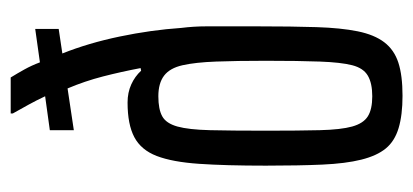

<svg xmlns="http://www.w3.org/2000/svg" viewBox="-232 -552 791 368"><g transform="rotate(-90 164.0 -367.5)"><path d="M165 8Q128 8 103 0.5Q78 -7 64 -24Q50 -41 42.5 -71Q35 -101 33 -146Q31 -191 31 -254Q31 -331 34.5 -382Q38 -433 49.5 -463Q61 -493 85.5 -506Q110 -519 152 -519Q171 -519 186.5 -512Q202 -505 213 -493L218 -494Q211 -531 202 -566Q193 -601 179 -634L99 -622V-668L164 -677Q156 -694 148 -708.5Q140 -723 131 -739V-743H200Q208 -730 215.5 -716.5Q223 -703 229 -687L293 -696V-651L246 -644Q266 -594 278.5 -534Q291 -474 295 -416Q298 -392 298 -368Q298 -344 298 -319.5Q298 -295 298 -270Q298 -204 296.5 -157Q295 -110 288.5 -78Q282 -46 267.5 -27Q253 -8 228.5 0Q204 8 165 8ZM164 -50Q189 -50 203.5 -58.5Q218 -67 223.5 -88.5Q229 -110 230.5 -150.5Q232 -191 232 -254Q232 -310 230.5 -349.5Q229 -389 223.5 -413.5Q218 -438 203.5 -449Q189 -460 164 -460Q139 -460 125.5 -452.5Q112 -445 106 -423.5Q100 -402 99 -361Q98 -320 98 -254Q98 -191 99 -150.5Q100 -110 106 -88.5Q112 -67 125.5 -58.5Q139 -50 164 -50Z"/></g></svg>

Font: Saira UltraCondensed Medium
Style: Regular
Weight: 500
Width: 1
Designer: Hector Gatti with collaboration of the Omnibus-Type team
Foundry: Omnibus-Type
Version: Version 1.101